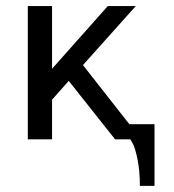

<svg xmlns="http://www.w3.org/2000/svg" viewBox="-20 -460 574 634"><path d="M151.9 -130.9V0H71.8V-439.9H151.9V-232.9L335.9 -439.9H428.2L253.9 -245.1L407.2 -49.8H490.2V153.8H441.9Q441.9 103 433.8 64.7Q425.8 26.4 418 13.2L410.2 0H359.9L207 -192.9Z"/></svg>

Font: Pfennig
Style: Medium
Weight: 500
Version: Version 20120410 ; ttfautohint (v0.8)